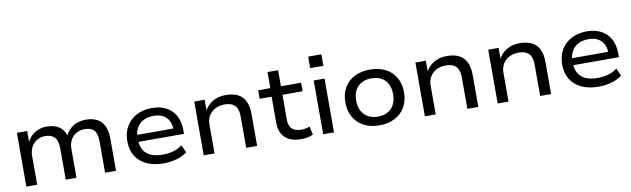

<svg xmlns="http://www.w3.org/2000/svg" viewBox="-43 -1214 5680 1727"><g transform="rotate(-10 2797.0 -351.0)"><path d="M92 0V-491H186V-382H181Q197 -417 223 -443.5Q249 -470 285 -485Q321 -500 365 -500Q433 -500 477.5 -471Q522 -442 537 -383H532Q555 -435 603.5 -467.5Q652 -500 723 -500Q782 -500 824 -478.5Q866 -457 888.5 -410.5Q911 -364 911 -290V0H811V-285Q811 -355 784 -386.5Q757 -418 699 -418Q653 -418 619.5 -398Q586 -378 568 -343.5Q550 -309 550 -264V0H452V-285Q452 -355 423 -386.5Q394 -418 339 -418Q294 -418 260.5 -397.5Q227 -377 209 -342Q191 -307 191 -265V0Z M1346 9Q1257 9 1191.5 -21.5Q1126 -52 1091.5 -108.5Q1057 -165 1057 -244Q1057 -320 1090 -377.5Q1123 -435 1184 -467.5Q1245 -500 1326 -500Q1403 -500 1458 -470Q1513 -440 1542 -385Q1571 -330 1571 -253V-221H1132V-285H1505L1485 -268Q1485 -346 1444 -387Q1403 -428 1328 -428Q1274 -428 1234.5 -407Q1195 -386 1174 -347.5Q1153 -309 1153 -256V-247Q1153 -189 1175 -149.5Q1197 -110 1241 -90Q1285 -70 1350 -70Q1401 -70 1447 -82.5Q1493 -95 1530 -124L1561 -55Q1524 -24 1466 -7.5Q1408 9 1346 9Z M1712 0V-491H1807V-383H1801Q1828 -438 1879.5 -469Q1931 -500 2000 -500Q2064 -500 2108.5 -478.5Q2153 -457 2176.5 -410.5Q2200 -364 2200 -290V0H2100V-285Q2100 -331 2086.5 -360.5Q2073 -390 2045.5 -404Q2018 -418 1975 -418Q1926 -418 1889 -398Q1852 -378 1831.5 -343.5Q1811 -309 1811 -265V0Z M2601 9Q2505 9 2455 -39Q2405 -87 2405 -177V-413H2296V-491H2407V-638H2504V-491H2688V-413H2504V-185Q2504 -129 2532 -102Q2560 -75 2617 -75Q2638 -75 2657.5 -78.5Q2677 -82 2695 -89L2711 -13Q2691 -2 2661.5 3.5Q2632 9 2601 9Z M2791 -606V-711H2912V-606ZM2803 0V-491H2902V0Z M3317 9Q3234 9 3174 -23Q3114 -55 3081.5 -112.5Q3049 -170 3049 -246Q3049 -323 3081.5 -380Q3114 -437 3174 -468.5Q3234 -500 3317 -500Q3400 -500 3460 -468.5Q3520 -437 3552.5 -379.5Q3585 -322 3585 -246Q3585 -170 3552.5 -112.5Q3520 -55 3460 -23Q3400 9 3317 9ZM3317 -71Q3396 -71 3440.5 -118Q3485 -165 3485 -246Q3485 -327 3440.5 -373.5Q3396 -420 3317 -420Q3238 -420 3193 -373.5Q3148 -327 3148 -246Q3148 -165 3193 -118Q3238 -71 3317 -71Z M3732 0V-491H3827V-383H3821Q3848 -438 3899.5 -469Q3951 -500 4020 -500Q4084 -500 4128.5 -478.5Q4173 -457 4196.5 -410.5Q4220 -364 4220 -290V0H4120V-285Q4120 -331 4106.5 -360.5Q4093 -390 4065.5 -404Q4038 -418 3995 -418Q3946 -418 3909 -398Q3872 -378 3851.5 -343.5Q3831 -309 3831 -265V0Z M4397 0V-491H4492V-383H4486Q4513 -438 4564.5 -469Q4616 -500 4685 -500Q4749 -500 4793.5 -478.5Q4838 -457 4861.5 -410.5Q4885 -364 4885 -290V0H4785V-285Q4785 -331 4771.5 -360.5Q4758 -390 4730.5 -404Q4703 -418 4660 -418Q4611 -418 4574 -398Q4537 -378 4516.5 -343.5Q4496 -309 4496 -265V0Z M5318 9Q5229 9 5163.5 -21.5Q5098 -52 5063.5 -108.5Q5029 -165 5029 -244Q5029 -320 5062 -377.5Q5095 -435 5156 -467.5Q5217 -500 5298 -500Q5375 -500 5430 -470Q5485 -440 5514 -385Q5543 -330 5543 -253V-221H5104V-285H5477L5457 -268Q5457 -346 5416 -387Q5375 -428 5300 -428Q5246 -428 5206.5 -407Q5167 -386 5146 -347.5Q5125 -309 5125 -256V-247Q5125 -189 5147 -149.5Q5169 -110 5213 -90Q5257 -70 5322 -70Q5373 -70 5419 -82.5Q5465 -95 5502 -124L5533 -55Q5496 -24 5438 -7.5Q5380 9 5318 9Z"/></g></svg>

Font: Nunito Sans 10pt SemiExpanded Medium
Style: Regular
Weight: 500
Width: 6
Designer: Vernon Adams
Foundry: Vernon Adams
Version: Version 3.101;gftools[0.9.27]